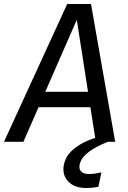

<svg xmlns="http://www.w3.org/2000/svg" viewBox="-52 -709 639 960"><path d="M284 -689H403L524 0H427L332 -610L65 0H-32ZM158 -250H400L412 -173H124ZM473 -35 487 0Q424 26 394 49Q364 72 354.5 91Q345 110 345 126Q345 142 357.5 151.5Q370 161 392 161Q409 161 423 159Q437 157 455 153L440 225Q425 228 411 229.5Q397 231 379 231Q325 231 295 204Q265 177 265 137Q265 107 281.5 76.5Q298 46 343 17Q388 -12 473 -35Z"/></svg>

Font: Fira Sans Variable
Style: Italic
Weight: 397
Italic angle: -8°
Designer: Carrois Corporate & Edenspiekermann AG
Foundry: Carrois Corporate GbR & Edenspiekermann AG
Version: Version 4.202